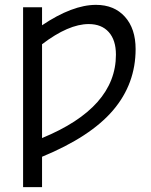

<svg xmlns="http://www.w3.org/2000/svg" viewBox="-20 -550 623 790"><path d="M153 95V220H75V-520H153V-446Q278 -530 375 -530Q450 -530 494 -481Q538 -432 538 -348Q538 -205 445 -96Q352 13 153 95ZM153 18Q457 -107 457 -325Q457 -385 427.5 -418Q398 -451 345 -451Q262 -451 153 -368Z"/></svg>

Font: Mplus 1p
Style: Regular
Weight: 400
Version: Version 1.061